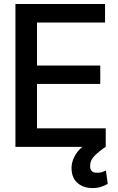

<svg xmlns="http://www.w3.org/2000/svg" viewBox="-20 -748 601 978"><path d="M58.6 0V-727.5H515.1V-633.3H168.5V-414.1H490.7V-320.3H168.5V-94.2H518.6V0ZM451.7 210Q406.7 210 377 185.8Q347.2 161.6 344.7 116.2Q341.8 75.7 367.7 35.2Q393.6 -5.4 456.1 -33.7L518.6 0Q486.3 21 462.6 44.4Q439 67.9 439 98.1Q439 114.3 447 123.3Q455.1 132.3 475.1 131.8Q489.7 132.3 501 128.4Q512.2 124.5 519.5 120.6L528.8 188.5Q516.6 195.8 497.1 202.9Q477.5 210 451.7 210Z"/></svg>

Font: Inter Tight Medium
Style: Regular
Weight: 500
Designer: Rasmus Andersson
Foundry: rsms
Version: Version 3.004; ttfautohint (v1.8.4.7-5d5b)